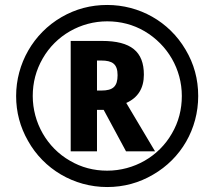

<svg xmlns="http://www.w3.org/2000/svg" viewBox="-20 -744 865 774"><path d="M412 10C479 10 541 -7 597 -40C710 -105 779 -224 779 -357C779 -425 762 -487 728 -544C661 -658 541 -724 412 -724C346 -724 285 -708 228 -675C114 -609 45 -487 45 -357C45 -292 61 -232 93 -176C156 -63 277 10 412 10ZM412 -56C358 -56 308 -69 262 -96C169 -149 112 -250 112 -357C112 -411 125 -461 152 -508C205 -601 305 -658 412 -658C466 -658 517 -645 563 -618C656 -563 713 -465 713 -357C713 -303 700 -252 673 -206C620 -113 520 -56 412 -56ZM265 -134H371V-301H398L488 -134H605L489 -329C536 -350 560 -388 560 -443C560 -536 508 -579 391 -579H265ZM371 -379V-500H388C433 -500 454 -486 454 -441C454 -396 436 -379 389 -379Z"/></svg>

Font: Kathrein 77 Bold Condensed
Style: Regular
Weight: 700
Width: 3
Designer: Lazydogs Typefoundry, based on Open Sans by Ascender Corporation
Foundry: Lazydogs Typefoundry
Version: Version 1.003;PS 001.003;hotconv 1.0.88;makeotf.lib2.5.64775